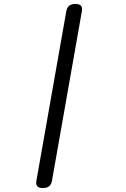

<svg xmlns="http://www.w3.org/2000/svg" viewBox="-20 -827 640 974"><path d="M165 88 316 -768Q319 -788 330.5 -797.5Q342 -807 362 -807Q383 -807 391 -797.5Q399 -788 395 -768L244 88Q241 108 229.5 117.5Q218 127 198 127Q177 127 169 117.5Q161 108 165 88Z"/></svg>

Font: Maple Mono Light
Style: Italic
Weight: 300
Italic angle: -10°
Monospace: yes
Designer: subframe7536
Version: Version 7.000